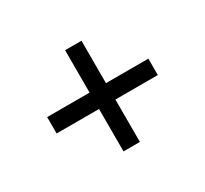

<svg xmlns="http://www.w3.org/2000/svg" viewBox="-100 -693 793 741"><g transform="rotate(-30 296.0 -322.5)"><path d="M259 -286H70V-359H259V-548H332V-359H521V-286H332V-97H259Z"/></g></svg>

Font: telugu15
Style: Book
Weight: 400
Designer: Jelle Bosma - Monotype Design Team
Foundry: Monotype Imaging Inc.
Version: Version 2.003